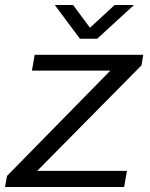

<svg xmlns="http://www.w3.org/2000/svg" viewBox="-31 -744 595 764"><path d="M-11 0 -3 -44 408 -463H96L107 -526H539L532 -484L117 -64H474L463 0ZM502 -724 356 -590H287L187 -724H260L340 -616H308L425 -724Z"/></svg>

Font: Archivo SemiExpanded Light
Style: Italic
Weight: 300
Width: 6
Italic angle: -10°
Designer: Hector Gatti
Foundry: Omnibus-Type
Version: Version 2.001